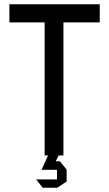

<svg xmlns="http://www.w3.org/2000/svg" viewBox="-20 -728 511 899"><path d="M189 0V-623H24V-708H447V-623H277V0H254V1L241 27H260L292 66V122L248 151H180L150 113V112H247V67H175V66L205 0Z"/></svg>

Font: Foldit Thin
Style: Regular
Weight: 400
Version: Version 1.003